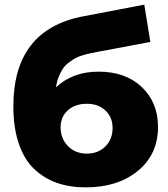

<svg xmlns="http://www.w3.org/2000/svg" viewBox="-20 -786 719 820"><path d="M346.2 14.2Q277.8 14.2 222.9 -5.1Q168 -24.4 125.7 -64.5Q83.5 -104.5 60.3 -172.4Q37.1 -240.2 37.1 -332Q37.1 -658.2 333 -715.8L596.2 -766.1L622.1 -606.9L394 -564Q374.5 -560.1 364.5 -558.1Q354.5 -556.2 334.5 -550.3Q314.5 -544.4 303 -538.1Q291.5 -531.7 275.4 -520Q259.3 -508.3 249.5 -494.1Q239.7 -480 231.2 -459.2Q222.7 -438.5 219.2 -413.1Q290.5 -480 400.9 -480Q516.1 -480 585.4 -414.3Q654.8 -348.6 654.8 -244.1Q654.8 -126.5 568.8 -56.2Q482.9 14.2 346.2 14.2ZM351.1 -129.9Q399.4 -129.9 430.2 -160.9Q460.9 -191.9 460.9 -238.8Q460.9 -285.2 430.4 -314Q399.9 -342.8 351.1 -342.8Q300.8 -342.8 269.8 -314.9Q238.8 -287.1 238.8 -242.2Q238.8 -194.3 270.3 -162.1Q301.8 -129.9 351.1 -129.9Z"/></svg>

Font: Montserrat ExtraBold
Style: Regular
Weight: 800
Designer: Julieta Ulanovsky
Foundry: Julieta Ulanovsky
Version: Version 9.000